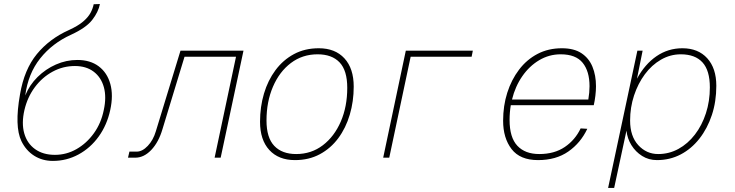

<svg xmlns="http://www.w3.org/2000/svg" viewBox="-20 -781 3640 951"><path d="M242 16Q190 16 149.5 -9.5Q109 -35 86 -82Q51 -155 79 -313Q100 -437 162.5 -513Q225 -589 321 -632Q367 -653 392 -674.5Q417 -696 428.5 -717.5Q440 -739 444 -760L475 -761Q467 -721 436.5 -682Q406 -643 332 -609Q239 -567 179 -491.5Q119 -416 105 -308Q126 -360 166 -399.5Q206 -439 257 -461.5Q308 -484 363 -484Q427 -484 469 -452.5Q511 -421 526.5 -365Q542 -309 526 -236Q510 -162 469 -105Q428 -48 369 -16Q310 16 242 16ZM252 -14Q309 -14 359 -42.5Q409 -71 445 -121Q481 -171 494 -236Q508 -300 494.5 -349Q481 -398 444 -426Q407 -454 351 -454Q292 -454 240.5 -426Q189 -398 152.5 -349Q116 -300 101 -236Q86 -171 100 -121Q114 -71 153.5 -42.5Q193 -14 252 -14Z M614 0 621 -30H657Q685 -30 712 -58.5Q739 -87 752 -131L874 -530H1186L1073 0H1043L1149 -500H894L785 -142Q766 -77 729.5 -38.5Q693 0 650 0Z M1441 12Q1360 12 1314 -38Q1268 -88 1268 -178Q1268 -252 1287.5 -317.5Q1307 -383 1344.5 -433.5Q1382 -484 1436 -513Q1490 -542 1559 -542Q1640 -542 1686 -492Q1732 -442 1732 -352Q1732 -279 1712.5 -213Q1693 -147 1655.5 -96.5Q1618 -46 1564 -17Q1510 12 1441 12ZM1447 -18Q1522 -18 1579 -61.5Q1636 -105 1668 -179Q1700 -253 1700 -346Q1700 -432 1662 -472Q1624 -512 1553 -512Q1478 -512 1421 -469Q1364 -426 1332 -351.5Q1300 -277 1300 -184Q1300 -99 1338.5 -58.5Q1377 -18 1447 -18Z M1878 0 1990 -530H2322L2316 -500H2014L1908 0Z M2645 12Q2556 12 2514 -42.5Q2472 -97 2472 -183Q2472 -257 2492.5 -321.5Q2513 -386 2551 -436Q2589 -486 2642.5 -514Q2696 -542 2763 -542Q2823 -542 2860 -517.5Q2897 -493 2914.5 -450.5Q2932 -408 2932 -354Q2932 -332 2929 -307Q2926 -282 2921 -260H2510Q2504 -224 2504 -187Q2504 -100 2542.5 -59Q2581 -18 2651 -18Q2726 -18 2777.5 -53Q2829 -88 2856 -145L2889 -143Q2856 -73 2795 -30.5Q2734 12 2645 12ZM2757 -512Q2700 -512 2651 -483Q2602 -454 2567 -403.5Q2532 -353 2516 -288H2894Q2900 -323 2900 -354Q2900 -428 2866 -470Q2832 -512 2757 -512Z M2992 150 3137 -530H3163L3135 -391Q3174 -463 3231.5 -502.5Q3289 -542 3360 -542Q3438 -542 3483 -492.5Q3528 -443 3528 -356Q3528 -278 3506 -211.5Q3484 -145 3444.5 -94.5Q3405 -44 3351.5 -16Q3298 12 3234 12Q3193 12 3160.5 -8.5Q3128 -29 3107.5 -62Q3087 -95 3083 -134L3022 150ZM3240 -18Q3294 -18 3340.5 -43.5Q3387 -69 3422 -114.5Q3457 -160 3476.5 -220Q3496 -280 3496 -348Q3496 -432 3459.5 -472Q3423 -512 3352 -512Q3300 -512 3254 -485.5Q3208 -459 3174 -413Q3140 -367 3120.5 -308Q3101 -249 3101 -184Q3101 -106 3141.5 -62Q3182 -18 3240 -18Z"/></svg>

Font: Geist Mono Thin
Style: Italic
Weight: 100
Italic angle: -12°
Monospace: yes
Designer: Basement.studio, Andrés Briganti, Mateo Zaragoza
Foundry: Basement.studio, Vercel, Andrés Briganti, Guido Ferreyra, Mateo Zaragoza
Version: Version 1.500; ttfautohint (v1.8.4.7-5d5b)